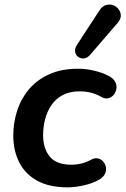

<svg xmlns="http://www.w3.org/2000/svg" viewBox="-20 -794 539 824"><path d="M270 10Q192 10 140.5 -18Q89 -46 63 -96.5Q37 -147 37 -213Q37 -267 53.5 -318.5Q70 -370 104 -410.5Q138 -451 190.5 -475Q243 -499 314 -499Q350 -499 385 -490.5Q420 -482 447 -468Q467 -457 474.5 -442.5Q482 -428 479.5 -413Q477 -398 468 -387Q459 -376 445 -372.5Q431 -369 415 -378Q392 -391 369.5 -396.5Q347 -402 322 -402Q279 -402 249 -386Q219 -370 200.5 -342.5Q182 -315 173.5 -282Q165 -249 165 -214Q165 -157 193.5 -122Q222 -87 288 -87Q307 -87 328.5 -92Q350 -97 374 -110Q388 -117 401 -114Q414 -111 423 -100.5Q432 -90 434.5 -76.5Q437 -63 431 -49Q425 -35 407 -24Q381 -8 342 1Q303 10 270 10ZM367 -559Q355 -545 341 -543.5Q327 -542 316 -549.5Q305 -557 302.5 -571Q300 -585 310 -601L406 -748Q418 -767 434 -772Q450 -777 464.5 -772Q479 -767 488.5 -755Q498 -743 498.5 -727.5Q499 -712 485 -696Z"/></svg>

Font: Nunito ExtraLight
Style: Italic
Weight: 200
Italic angle: -9°
Designer: Vernon Adams
Foundry: Vernon Adams
Version: Version 3.602